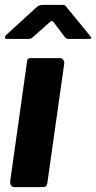

<svg xmlns="http://www.w3.org/2000/svg" viewBox="-20 -769 395 789"><path d="M175 -20Q173 -6 168 -3Q163 0 149 0H43Q30 0 25.5 -7Q21 -14 22 -25L91 -515Q92 -525 95 -527.5Q98 -530 105 -530H228Q235 -530 240 -523Q245 -516 244 -508ZM243 -621 204 -673Q197 -683 193 -683Q189 -683 179 -673L117 -618Q111 -612 106 -610.5Q101 -609 93 -609H9Q1 -609 0.5 -614.5Q0 -620 5 -625L130 -739Q138 -746 145 -747.5Q152 -749 164 -749H236Q246 -749 250.5 -744Q255 -739 258 -734L350 -622Q357 -613 355 -611Q353 -609 343 -609H263Q255 -609 251 -612Q247 -615 243 -621Z"/></svg>

Font: Libre Franklin Thin
Style: Bold Italic
Weight: 700
Italic angle: -8°
Version: Version 3.000